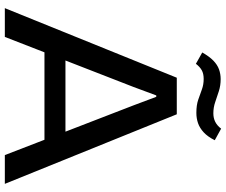

<svg xmlns="http://www.w3.org/2000/svg" viewBox="-92 -866 957 814"><g transform="rotate(90 387.0 -458.5)"><path d="M14 0 309 -729H464L759 0H637L426 -546L390 -642H384L348 -545L136 0ZM191 -168 219 -257H555L582 -168ZM458 -812Q425 -812 402 -820Q379 -828 358.5 -835.5Q338 -843 314 -843Q292 -843 277.5 -835Q263 -827 250 -810L202 -837Q219 -867 236.5 -884Q254 -901 273.5 -908Q293 -915 315 -915Q342 -915 365.5 -907.5Q389 -900 412 -892Q435 -884 460 -884Q480 -884 496 -892Q512 -900 525 -917L574 -890Q559 -860 540.5 -843Q522 -826 501.5 -819Q481 -812 458 -812Z"/></g></svg>

Font: Mona Sans SemiExpanded Medium
Style: Regular
Weight: 500
Width: 6
Designer: Deni Anggara
Foundry: GitHub
Version: Version 2.000